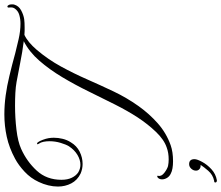

<svg xmlns="http://www.w3.org/2000/svg" viewBox="-87 -628 1015 881"><g transform="rotate(-90 420.5 -187.5)"><path d="M63 88Q51 82 44.5 71Q38 60 38 49Q38 38 44 31Q47 27 51.5 26.5Q56 26 54 31Q51 46 68 59Q85 72 99 76Q114 79 129 79Q160 79 184 70Q220 58 255.5 21Q291 -16 322 -63Q352 -109 381.5 -167.5Q411 -226 441.5 -288.5Q472 -351 507 -409.5Q542 -468 582.5 -514.5Q623 -561 672 -586Q623 -592 571.5 -602.5Q520 -613 485 -619Q463 -623 435 -624.5Q407 -626 376 -626Q321 -626 266 -619.5Q211 -613 178 -598Q120 -572 78 -526.5Q36 -481 36 -413Q36 -385 45.5 -365.5Q55 -346 70 -336Q87 -326 105 -326Q127 -326 150 -339.5Q173 -353 190 -379Q198 -392 205.5 -417Q213 -442 213 -468Q213 -482 210.5 -495Q208 -508 201 -518Q199 -522 199 -522Q199 -525 202 -525Q206 -525 209 -520Q214 -513 219.5 -498.5Q225 -484 227 -472Q228 -466 228.5 -460Q229 -454 229 -448Q229 -428 224 -407.5Q219 -387 208 -370Q192 -343 165 -329.5Q138 -316 109 -316Q86 -316 65 -325Q34 -340 19.5 -368Q5 -396 5 -429Q5 -451 10.5 -473.5Q16 -496 26 -517Q43 -554 73 -582Q103 -610 133 -626Q183 -653 233.5 -664Q284 -675 336 -675Q379 -675 423 -669Q467 -663 512 -652Q563 -640 617 -625Q644 -618 681.5 -609.5Q719 -601 753 -601Q773 -601 792.5 -606.5Q812 -612 823 -629Q827 -635 827 -644Q827 -649 826.5 -653.5Q826 -658 827 -659Q829 -661 831 -661Q835 -661 838 -655Q841 -651 841 -640Q841 -633 840 -630Q834 -609 813.5 -598Q793 -587 773 -584Q765 -583 755.5 -582.5Q746 -582 736 -582Q728 -582 719 -582Q710 -582 701 -583Q668 -568 632 -526Q588 -474 556 -415.5Q524 -357 497 -295.5Q470 -234 441.5 -174Q413 -114 374 -59Q339 -10 295 29Q251 68 195 88Q164 99 121 99Q104 99 89 96.5Q74 94 63 88ZM33.8 300.2Q23.6 300.2 23.6 292.6Q23.6 287.5 32.1 287.5Q59.3 281.5 77.6 260.3Q95.9 239 104.4 225.5H100.1Q90.8 225.5 84.4 219.5Q78 213.6 78 204.2Q78 192.3 87 182.5Q95.9 172.8 107.8 172.8Q130.7 172.8 130.7 197.4Q130.7 209.3 118.4 232.2Q106.1 255.2 84.4 275.2Q62.7 295.1 33.8 300.2Z"/></g></svg>

Font: MonteCarlo
Style: Regular
Weight: 400
Designer: Robert E. Leuschke
Foundry: Robert E. Leuschke
Version: Version 1.010; ttfautohint (v1.8.3)